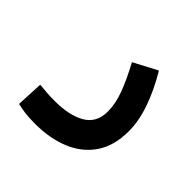

<svg xmlns="http://www.w3.org/2000/svg" viewBox="-144 -483 874 874"><g transform="rotate(45 293.0 -46.0)"><path d="M186.5 239.7Q147.5 239.7 122.8 236.6Q98.1 233.4 70.8 227.1L77.1 97.2Q105 99.6 124.5 101.3Q144 103 176.8 103Q270.5 103 325.9 70.6Q381.3 38.1 381.3 -34.2Q381.3 -83.5 360.6 -139.9Q339.8 -196.3 299.8 -270.5L413.6 -330.6Q460.4 -252 486.3 -178Q512.2 -104 512.2 -38.1Q512.2 55.2 470.5 116.9Q428.7 178.7 355.2 209.2Q281.7 239.7 186.5 239.7Z"/></g></svg>

Font: Cascadia Mono
Style: Regular
Weight: 400
Monospace: yes
Designer: Aaron Bell
Foundry: Saja Typeworks
Version: Version 2404.023